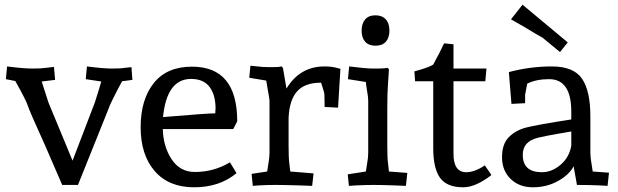

<svg xmlns="http://www.w3.org/2000/svg" viewBox="-20 -785 2624 815"><path d="M10 -503Q80 -494 118 -494Q156 -494 175 -497L209 -501L214 -446L157 -439L186 -349L288 -103L383 -351Q385 -356 394.5 -388Q404 -420 410 -439L344 -449L349 -503Q419 -494 456 -494Q493 -494 509 -497L538 -500L542 -446L498 -440Q447 -345 439 -319L311 0H244L173 -164Q104 -316 98 -336.5Q92 -357 45 -441L5 -449Z M984 -50Q912 10 804 10Q696 10 636.5 -59Q577 -128 577 -245Q577 -362 632.5 -432Q688 -502 795 -502Q987 -502 987 -270L970 -237H671Q673 -163 708.5 -109Q744 -55 807 -55Q888 -55 956 -96ZM894 -312 895 -324Q895 -382 869.5 -416Q844 -450 791 -450Q688 -450 672 -288Q861 -304 894 -304Z M1205 -284V-167Q1205 -114 1208 -93L1212 -57L1311 -49L1305 4L1250 2Q1186 0 1148.5 0Q1111 0 1079 2L1053 4L1048 -47L1114 -57Q1115 -66 1119.5 -91.5Q1124 -117 1124 -137V-357Q1124 -363 1119 -391Q1114 -419 1110 -443L1038 -455L1043 -506L1074 -503Q1093 -500 1124.5 -500Q1156 -500 1163 -501L1175 -503L1181 -497L1196 -409Q1253 -503 1357 -503Q1385 -503 1405 -498L1425 -493L1415 -328L1358 -331L1357 -384Q1357 -392 1343 -434Q1273 -434 1240.5 -396.5Q1208 -359 1205 -284Z M1515 -655Q1515 -685 1530 -702.5Q1545 -720 1573.5 -720Q1602 -720 1617.5 -703Q1633 -686 1633 -655.5Q1633 -625 1618 -608Q1603 -591 1574 -591Q1545 -591 1530 -608Q1515 -625 1515 -655ZM1462 -503Q1532 -494 1566 -494Q1600 -494 1609 -495L1625 -497L1631 -491L1627 -428Q1624 -393 1624 -327V-167Q1624 -114 1627 -93L1631 -57L1709 -51L1703 4L1655 2Q1599 0 1565 0Q1531 0 1493 2L1461 4L1456 -45L1533 -57Q1534 -66 1538.5 -91.5Q1543 -117 1543 -137V-357Q1543 -372 1538.5 -397.5Q1534 -423 1533 -437L1457 -449Z M1959 -54Q1995 -54 2038 -83L2066 -42Q1999 10 1946 10Q1877 10 1848 -30Q1819 -70 1819 -156V-440H1742L1739 -482Q1749 -485 1767 -490Q1806 -502 1819 -511Q1820 -512 1845 -560L1865 -601L1905 -597V-494H2045L2040 -440H1905V-132Q1905 -54 1959 -54Z M2151 -344 2140 -479Q2230 -503 2322.5 -503Q2415 -503 2450.5 -451Q2486 -399 2486 -291V-137Q2486 -114 2496 -57L2565 -52L2559 4L2526 2Q2480 0 2429 0L2415 -79Q2395 -42 2347.5 -16Q2300 10 2242 10Q2184 10 2147.5 -25.5Q2111 -61 2111 -117.5Q2111 -174 2140 -203Q2169 -232 2213 -243.5Q2257 -255 2405 -278V-311Q2405 -449 2311 -449Q2256 -449 2218 -430Q2209 -385 2209 -383V-347ZM2199 -128Q2199 -54 2280 -54Q2323 -54 2360 -86Q2397 -118 2405 -167V-227Q2400 -226 2347.5 -217Q2295 -208 2262 -200Q2199 -184 2199 -128ZM2149 -703 2198 -765 2390 -605 2357 -564 2283 -625Q2269 -632 2210 -668Z"/></svg>

Font: Andada
Style: Regular
Weight: 400
Designer: Carolina Giovagnoli
Foundry: Carolina Giovagnoli
Version: Version 1.002